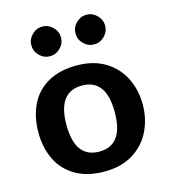

<svg xmlns="http://www.w3.org/2000/svg" viewBox="-121 -917 902 1025"><g transform="rotate(-15 330.0 -404.0)"><path d="M42 0ZM42 -279Q42 -365 74 -431.5Q106 -498 171 -535.5Q236 -573 330 -573Q424 -573 489 -533Q554 -493 586.5 -426.5Q619 -360 619 -281Q619 -202 586.5 -135Q554 -68 489 -27.5Q424 13 330 13Q236 13 171 -25Q106 -63 74 -129Q42 -195 42 -279ZM464 -280Q464 -462 331 -462Q197 -462 197 -280Q197 -97 331 -97Q464 -97 464 -280ZM126 -739Q126 -772 150.5 -796.5Q175 -821 208 -821Q241 -821 265.5 -796.5Q290 -772 290 -739Q290 -706 265.5 -681.5Q241 -657 208 -657Q175 -657 150.5 -681.5Q126 -706 126 -739ZM370 -739Q370 -772 394.5 -796.5Q419 -821 452 -821Q485 -821 509.5 -796.5Q534 -772 534 -739Q534 -706 509.5 -681.5Q485 -657 452 -657Q419 -657 394.5 -681.5Q370 -706 370 -739Z"/></g></svg>

Font: Martel Sans ExtraBold
Style: Regular
Weight: 800
Designer: Dan Reynolds and Mathieu Réguer
Foundry: Dan Reynolds and Mathieu Réguer
Version: Version 1.002; ttfautohint (v1.1) -l 5 -r 5 -G 72 -x 0 -D la